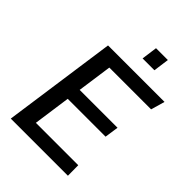

<svg xmlns="http://www.w3.org/2000/svg" viewBox="-248 -981 1093 1093"><g transform="rotate(45 299.0 -434.0)"><path d="M46.2 0 143.2 -686H598L573.8 -602H237.5L208 -392.8H512.8L500.5 -308.8H195.8L164.2 -84H505.5L506.2 0ZM334.5 -772.8 347.5 -868H442.8L429.8 -772.8Z"/></g></svg>

Font: Chivo Medium
Style: Italic
Weight: 500
Italic angle: -8.05°
Designer: Hector Gatti
Foundry: Omnibus-Type
Version: Version 2.002